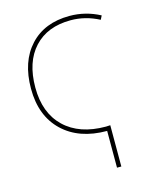

<svg xmlns="http://www.w3.org/2000/svg" viewBox="-108 -604 693 858"><g transform="rotate(-15 238.5 -175.0)"><path d="M326 -10Q330 -10 336 -10.5Q342 -11 346 -11V180H326V10Q197 10 121.5 -62Q46 -134 46 -260Q46 -385 113 -457.5Q180 -530 296 -530Q370 -530 436 -495L427 -477Q364 -510 296 -510Q188 -510 127 -444Q66 -378 66 -260Q66 -142 135 -76Q204 -10 326 -10Z"/></g></svg>

Font: M PLUS 1p Thin
Style: Regular
Weight: 250
Version: Version 1.062